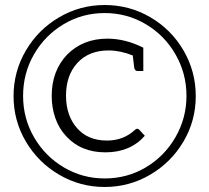

<svg xmlns="http://www.w3.org/2000/svg" viewBox="-20 -738 834 765"><path d="M34 -355Q34 -453 83 -536.5Q132 -620 215.5 -669Q299 -718 397 -718Q496 -718 579.5 -669Q663 -620 711.5 -536.5Q760 -453 760 -355Q760 -257 711 -174Q662 -91 578.5 -42Q495 7 397 7Q299 7 215.5 -42Q132 -91 83 -174Q34 -257 34 -355ZM723 -356Q723 -445 679.5 -521Q636 -597 561 -641.5Q486 -686 397 -686Q308 -686 233.5 -641.5Q159 -597 115.5 -521.5Q72 -446 72 -356Q72 -266 116 -190.5Q160 -115 234.5 -71Q309 -27 397 -27Q487 -27 561.5 -71.5Q636 -116 679.5 -192Q723 -268 723 -356ZM248 -521Q311 -584 408 -584Q479 -584 551 -548V-455H528Q518 -455 515 -467L509 -517Q459 -537 413 -537Q334 -537 288.5 -487.5Q243 -438 243 -357Q243 -278 286.5 -228Q330 -178 406 -178Q472 -178 517 -220Q522 -225 527 -225Q531 -225 535 -221L557 -197Q499 -131 400 -131Q302 -131 243 -196Q215 -226 200.5 -267.5Q186 -309 186 -356Q186 -456 248 -521Z"/></svg>

Font: Aleo Light
Style: Regular
Weight: 300
Designer: Alessio Laiso
Foundry: Alessio Laiso
Version: Version 2.000